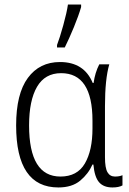

<svg xmlns="http://www.w3.org/2000/svg" viewBox="-20 -815 567 845"><path d="M237 10Q297 10 333 -20Q369 -50 387 -91H391Q396 -36 416 -13Q436 10 475 10Q503 10 519 1V-44Q506 -38 486 -38Q464 -38 453 -57Q442 -76 442 -123V-348Q442 -467 461 -532H417Q398 -495 392 -450H388Q350 -542 244 -542Q154 -542 102.5 -472Q51 -402 51 -263Q51 10 237 10ZM246 -38Q108 -38 108 -263Q108 -373 143 -433Q178 -493 249 -493Q387 -493 387 -284V-249Q387 -153 353.5 -95.5Q320 -38 246 -38ZM231 -606H265Q284 -644 305 -695Q326 -746 337 -784V-795H279Q274 -760 258.5 -704Q243 -648 231 -617Z"/></svg>

Font: Noto Sans UI SemiCondensed Light
Style: Regular
Weight: 300
Width: 4
Designer: Monotype Design Team
Foundry: Monotype Imaging Inc.
Version: Version 1.901